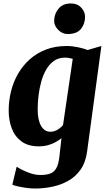

<svg xmlns="http://www.w3.org/2000/svg" viewBox="-20 -833 617 1106"><path d="M482 38Q474 101.5 444.5 143.5Q415 185.5 372 209.2Q329 233 279.5 243Q230 253 181 253Q157.5 253 131 249.2Q104.5 245.5 82.5 240.5Q60.5 235.5 51 231L76 127Q81 131.5 102.8 143Q124.5 154.5 154.2 164.8Q184 175 213 175Q246 175 268.5 167Q291 159 304 136.5Q317 114 322 71L334 -37Q318.5 -24.5 299 -13.8Q279.5 -3 255.5 3.5Q231.5 10 203 10Q142 10 103.8 -18.2Q65.5 -46.5 47.8 -93.2Q30 -140 30 -196Q30 -252.5 43.5 -307Q57 -361.5 84.2 -408.5Q111.5 -455.5 151.8 -491.5Q192 -527.5 245.2 -547.8Q298.5 -568 365 -568Q396 -568 429.8 -560.8Q463.5 -553.5 485 -545L564 -568ZM399 -494Q389.5 -497 377.8 -499Q366 -501 354 -501Q318 -501 291.5 -482.8Q265 -464.5 246.8 -433.2Q228.5 -402 217.8 -363.2Q207 -324.5 202 -282.8Q197 -241 197 -202Q197 -172 202 -148.2Q207 -124.5 216.5 -108Q226 -91.5 239.5 -82.8Q253 -74 270 -74Q284 -74 297.2 -79Q310.5 -84 322 -92.8Q333.5 -101.5 343 -112ZM370 -637Q338 -637 314 -662.2Q290 -687.5 292 -718Q294.5 -757.5 319 -785.2Q343.5 -813 388 -813Q426.5 -813 448.5 -788.5Q470.5 -764 470 -735Q469.5 -694.5 445.8 -665.8Q422 -637 370 -637Z"/></svg>

Font: Merriweather Light 18pt Black
Style: Italic
Weight: 900
Italic angle: -7.8°
Version: Version 2.101